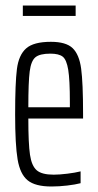

<svg xmlns="http://www.w3.org/2000/svg" viewBox="-20 -670 356 698"><path d="M282 -239H83Q83 -148 89 -107.5Q95 -67 113.5 -51Q132 -35 175 -35Q196 -35 224.5 -38.5Q253 -42 273 -47V-4Q254 1 224.5 4.5Q195 8 167 8Q108 8 80.5 -14.5Q53 -37 44 -90.5Q35 -144 35 -254Q35 -368 41.5 -419Q48 -470 75 -494Q102 -518 165 -518Q220 -518 244 -495Q268 -472 275 -420.5Q282 -369 282 -256ZM83 -280H234V-299Q234 -380 228 -416.5Q222 -453 208 -464Q194 -475 163 -475Q125 -475 109 -462Q93 -449 88 -410.5Q83 -372 83 -280ZM63 -612V-650H255V-612Z"/></svg>

Font: Saira Ultra Condensed Light
Style: Regular
Weight: 300
Width: 1
Designer: Hector Gatti with collaboration of the Omnibus-Type team
Foundry: Omnibus-Type
Version: Version 1.001; ttfautohint (v1.8)